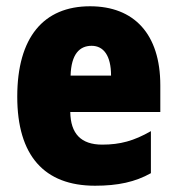

<svg xmlns="http://www.w3.org/2000/svg" viewBox="-20 -582 563 612"><path d="M267 -562C119 -562 35 -463 35 -274C35 -86 121 10 283 10C356 10 411 -2 461 -30V-164C407 -133 363 -121 306 -121C238 -121 205 -156 204 -225H491V-310C491 -474 407 -562 267 -562ZM272 -436C310 -436 334 -405 334 -341H205C207 -410 234 -436 272 -436Z"/></svg>

Font: Noto Sans Sinhala Condensed Black
Style: Regular
Weight: 900
Width: 3
Designer: Jelle Bosma - Monotype Design Team
Foundry: Monotype Imaging Inc.
Version: Version 2.006